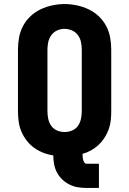

<svg xmlns="http://www.w3.org/2000/svg" viewBox="-20 -766 640 951"><path d="M409 165Q387 165 365.5 161.5Q344 158 324 148Q304 138 288 122.5Q272 107 262 88Q252 69 248 47.5Q244 26 244 4Q218 0 194 -9.5Q170 -19 149 -34Q128 -49 112 -70Q96 -91 86 -114.5Q76 -138 72.5 -163.5Q69 -189 69 -215V-520Q69 -550 74.5 -580.5Q80 -611 94.5 -638Q109 -665 131.5 -686Q154 -707 181.5 -720Q209 -733 239.5 -739.5Q270 -746 300 -746Q330 -746 360.5 -739.5Q391 -733 418.5 -720Q446 -707 468.5 -686Q491 -665 505.5 -638Q520 -611 525.5 -580.5Q531 -550 531 -520V-215Q531 -192 528.5 -169Q526 -146 518 -124.5Q510 -103 497.5 -83.5Q485 -64 468.5 -48.5Q452 -33 431.5 -21.5Q411 -10 389 -4V0Q389 7 389.5 13.5Q390 20 392 26.5Q394 33 398 39Q402 45 409 45H470V165ZM300 -112Q319 -112 337 -119.5Q355 -127 366 -142.5Q377 -158 381 -177Q385 -196 385 -215V-520Q385 -539 381 -558Q377 -577 365.5 -592.5Q354 -608 336 -615.5Q318 -623 299 -623Q280 -623 262.5 -615Q245 -607 234 -591.5Q223 -576 219 -557.5Q215 -539 215 -520V-215Q215 -196 219 -177Q223 -158 234 -142.5Q245 -127 263 -119.5Q281 -112 300 -112Z"/></svg>

Font: Iosevka Curly Heavy Extended
Style: Regular
Weight: 900
Width: 7
Monospace: yes
Designer: Belleve Invis
Foundry: Belleve Invis
Version: Version 11.1.0; ttfautohint (v1.8.3)